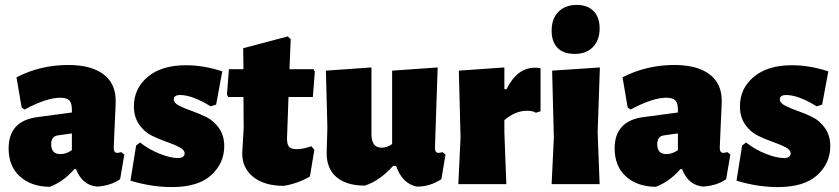

<svg xmlns="http://www.w3.org/2000/svg" viewBox="-20 -748 3407 780"><path d="M258 -484Q350 -484 400 -446.5Q450 -409 450 -339Q450 -322 446 -241Q442 -160 442 -148Q442 -127 456 -127Q462 -127 473 -130L485 -120L468 -20Q431 6 375 10Q314 5 289 -61H282Q238 -10 182 11Q106 10 60.5 -31.5Q15 -73 15 -145Q15 -256 130 -272L272 -291V-303Q272 -329 261.5 -340Q251 -351 225 -351Q169 -351 80 -303L68 -311L47 -434Q144 -484 258 -484ZM272 -206 215 -198Q188 -194 188 -162Q188 -122 225 -122Q249 -122 272 -138Z M735 -483Q808 -483 883 -458L858 -323L836 -316Q761 -362 712 -362Q686 -362 686 -344Q686 -330 707 -319Q728 -308 758.5 -297.5Q789 -287 819 -272Q849 -257 870 -227Q891 -197 891 -154Q891 -85 838 -36.5Q785 12 678 12Q596 12 510 -14L533 -157L549 -169Q586 -140 629.5 -123Q673 -106 702 -106Q730 -106 730 -125Q730 -139 709 -150Q688 -161 657.5 -171.5Q627 -182 596.5 -197Q566 -212 545 -242.5Q524 -273 524 -316Q524 -389 580.5 -436Q637 -483 735 -483Z M1133 7Q1054 7 1009 -29Q964 -65 964 -125L970 -229L969 -354H907L902 -364L910 -467H969L968 -552L1149 -600L1161 -589L1156 -467H1254L1259 -457L1251 -354H1152L1146 -185Q1146 -161 1154.5 -151.5Q1163 -142 1185 -142Q1211 -142 1245 -154L1257 -139L1239 -31Q1192 -3 1133 7Z M1462 6Q1388 6 1347.5 -28Q1307 -62 1307 -126L1310 -229L1304 -461L1489 -474V-203Q1489 -148 1530 -148Q1553 -148 1573 -163V-461L1758 -474L1747 -148Q1747 -127 1761 -127Q1768 -127 1778 -130L1790 -120L1773 -20Q1725 11 1673 10Q1614 -2 1589 -74H1577Q1522 -13 1462 6Z M2029 -474V-386H2038Q2081 -473 2153 -473Q2166 -473 2176 -471V-296L2157 -290Q2144 -298 2121 -298Q2073 -298 2029 -260V-210L2037 0H1842L1851 -190L1844 -461Z M2323 -728Q2367 -728 2391.5 -703Q2416 -678 2416 -633Q2416 -585 2389 -557Q2362 -529 2315 -529Q2269 -529 2245 -553.5Q2221 -578 2221 -624Q2221 -672 2248.5 -700Q2276 -728 2323 -728ZM2221 0 2230 -190 2223 -461 2417 -474 2408 -210 2416 0Z M2720 -484Q2812 -484 2862 -446.5Q2912 -409 2912 -339Q2912 -322 2908 -241Q2904 -160 2904 -148Q2904 -127 2918 -127Q2924 -127 2935 -130L2947 -120L2930 -20Q2893 6 2837 10Q2776 5 2751 -61H2744Q2700 -10 2644 11Q2568 10 2522.5 -31.5Q2477 -73 2477 -145Q2477 -256 2592 -272L2734 -291V-303Q2734 -329 2723.5 -340Q2713 -351 2687 -351Q2631 -351 2542 -303L2530 -311L2509 -434Q2606 -484 2720 -484ZM2734 -206 2677 -198Q2650 -194 2650 -162Q2650 -122 2687 -122Q2711 -122 2734 -138Z M3197 -483Q3270 -483 3345 -458L3320 -323L3298 -316Q3223 -362 3174 -362Q3148 -362 3148 -344Q3148 -330 3169 -319Q3190 -308 3220.5 -297.5Q3251 -287 3281 -272Q3311 -257 3332 -227Q3353 -197 3353 -154Q3353 -85 3300 -36.5Q3247 12 3140 12Q3058 12 2972 -14L2995 -157L3011 -169Q3048 -140 3091.5 -123Q3135 -106 3164 -106Q3192 -106 3192 -125Q3192 -139 3171 -150Q3150 -161 3119.5 -171.5Q3089 -182 3058.5 -197Q3028 -212 3007 -242.5Q2986 -273 2986 -316Q2986 -389 3042.5 -436Q3099 -483 3197 -483Z"/></svg>

Font: Alegreya Sans SC Black
Style: Regular
Weight: 900
Designer: Juan Pablo del Peral
Foundry: Huerta Tipografica
Version: Version 2.007